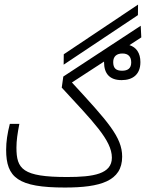

<svg xmlns="http://www.w3.org/2000/svg" viewBox="-20 -817 637 838"><path d="M263.2 1.5C417.5 1.5 513.2 -26.4 513.2 -133.3C513.2 -218.8 450.2 -287.1 293.9 -457L434.1 -548.3C434.1 -547.4 434.1 -546.9 434.1 -545.9C434.1 -494.6 459.5 -467.3 510.7 -467.3C559.1 -467.3 592.8 -491.7 592.8 -545.9C592.8 -585.9 574.7 -610.8 544.9 -620.1L596.7 -653.8L594.2 -704.6L256.3 -482.9L249.5 -434.6C385.3 -287.1 468.3 -205.1 468.3 -128.9C468.3 -57.6 388.2 -44.4 272.9 -44.4C77.6 -44.4 51.8 -79.6 51.8 -172.9C51.8 -203.1 56.2 -233.9 64.5 -276.4H22.9C12.2 -234.4 6.8 -198.7 6.8 -163.1C6.8 -41.5 59.1 1.5 263.2 1.5ZM257.8 -534.7 582 -751 582.5 -796.9 258.3 -580.1ZM512.7 -508.3C486.3 -508.3 474.1 -519.5 474.1 -545.9C474.1 -571.3 489.7 -583.5 514.6 -583.5C540.5 -583.5 552.7 -568.8 552.7 -544.4C552.7 -519 538.1 -508.3 512.7 -508.3Z"/></svg>

Font: Cascadia Code PL ExtraLight
Style: Regular
Weight: 200
Monospace: yes
Designer: Aaron Bell
Foundry: Saja Typeworks
Version: Version 2404.023